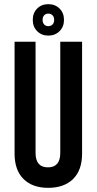

<svg xmlns="http://www.w3.org/2000/svg" viewBox="-20 -903 470 933"><path d="M291 -806.2Q291 -773.4 269.5 -751.7Q248 -730 214.8 -730Q182.1 -730 160.6 -751.5Q139.2 -772.9 139.2 -806.2Q139.2 -839.8 160.4 -861.3Q181.6 -882.8 214.8 -882.8Q248 -882.8 269.5 -861.3Q291 -839.8 291 -806.2ZM187 -806.2Q187 -792.5 194.6 -784.2Q202.1 -775.9 214.8 -775.9Q227.5 -775.9 235.4 -784.2Q243.2 -792.5 243.2 -806.2Q243.2 -820.3 235.4 -828.6Q227.5 -836.9 214.8 -836.9Q202.1 -836.9 194.6 -828.6Q187 -820.3 187 -806.2ZM378.9 -700.2V-157.2Q378.9 -76.2 335.2 -33.2Q291.5 9.8 213.9 9.8Q137.7 9.8 94.2 -33.2Q50.8 -76.2 50.8 -157.2V-700.2H152.8V-160.2Q152.8 -89.8 212.9 -89.8Q272.9 -89.8 272.9 -160.2V-700.2Z"/></svg>

Font: BaseOne
Style: Regular
Weight: 400
Designer: Domenico Catapano
Foundry: Design by Basse
Version: Version 1.000;PS 001.001;hotconv 1.0.56